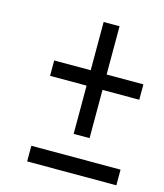

<svg xmlns="http://www.w3.org/2000/svg" viewBox="-91 -642 608 711"><g transform="rotate(15 212.5 -286.0)"><path d="M219 -143V-328H79V-387H219V-572H280V-387H421V-328H280V-143ZM79 0V-60H421V0Z"/></g></svg>

Font: Noto Serif ExtraCondensed Medium
Style: Italic
Weight: 500
Width: 2
Italic angle: -12°
Designer: Monotype Design Team
Foundry: Monotype Imaging Inc.
Version: Version 2.013; ttfautohint (v1.8.4.7-5d5b)